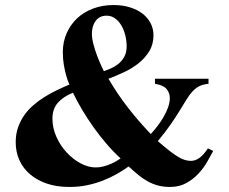

<svg xmlns="http://www.w3.org/2000/svg" viewBox="-20 -723 904 758"><path d="M803.2 -392.1Q781.2 -390.1 766.6 -382.6Q752 -375 740 -362.1Q728 -349.1 716.6 -330.6Q705.1 -312 690.2 -287.6Q675.3 -263.2 654.5 -232.9Q633.8 -202.6 603 -166Q630.4 -142.1 649.9 -127Q669.4 -111.8 684.6 -103Q699.7 -94.2 711.2 -91.1Q722.7 -87.9 733.9 -87.9Q751 -87.9 767.3 -99.6Q783.7 -111.3 800.8 -137.2L821.8 -127Q812 -108.9 798.1 -84.5Q784.2 -60.1 763.7 -37.8Q743.2 -15.6 715.3 -0.2Q687.5 15.1 650.9 15.1Q624.5 15.1 602.5 9Q580.6 2.9 561.3 -8.1Q542 -19 524.2 -33.9Q506.3 -48.8 487.8 -65.9Q466.3 -50.3 440.9 -35.9Q415.5 -21.5 386 -10Q356.4 1.5 323.5 8.3Q290.5 15.1 253.9 15.1Q204.6 15.1 165.5 2Q126.5 -11.2 98.9 -34.7Q71.3 -58.1 56.6 -90.6Q42 -123 42 -161.1Q42 -192.9 51 -219.2Q60.1 -245.6 75.4 -267.6Q90.8 -289.6 111.6 -307.6Q132.3 -325.7 156 -340.3Q179.7 -355 204.6 -366.9Q229.5 -378.9 253.9 -389.2Q246.1 -406.7 240.7 -427.2Q235.8 -444.8 231.9 -467.8Q228 -490.7 228 -517.1Q228 -557.1 242.9 -591.3Q257.8 -625.5 284.2 -650.4Q310.5 -675.3 347.4 -689.2Q384.3 -703.1 428.2 -703.1Q464.4 -703.1 493.7 -693.8Q522.9 -684.6 543.5 -668.5Q564 -652.3 575 -630.6Q585.9 -608.9 585.9 -584Q585.9 -547.9 569.3 -520.8Q552.7 -493.7 526.9 -473.1Q501 -452.6 469.5 -438Q438 -423.3 408.2 -412.1Q426.8 -380.4 445.8 -352.3Q464.8 -324.2 485.1 -298.1Q505.4 -272 527.6 -246.3Q549.8 -220.7 575.2 -193.8Q588.9 -208.5 602.3 -226.1Q615.7 -243.7 626.5 -262.5Q637.2 -281.2 643.8 -300Q650.4 -318.8 650.4 -335.4Q650.4 -356.9 637.2 -372.1Q624 -387.2 591.8 -392.1V-412.1H803.2ZM480 -540Q480 -562 474.6 -583.7Q469.2 -605.5 459 -622.8Q448.7 -640.1 434.1 -650.6Q419.4 -661.1 400.9 -661.1Q373 -661.1 357.9 -640.9Q342.8 -620.6 342.8 -589.8Q342.8 -571.3 348.9 -548.3Q355 -525.4 363 -503.9Q371.1 -482.4 378.9 -465.6Q386.7 -448.7 390.1 -441.9Q401.4 -445.8 416.7 -452.4Q432.1 -459 446.3 -470Q460.4 -481 470.2 -498Q480 -515.1 480 -540ZM268.1 -356.9Q230 -341.8 208.5 -317.4Q187 -293 187 -254.9Q187 -217.8 202.6 -182.9Q218.3 -147.9 243.2 -121.1Q268.1 -94.2 298.3 -78.1Q328.6 -62 357.9 -62Q374.5 -62 390.4 -66.4Q406.2 -70.8 419.4 -76.7Q432.6 -82.5 442.1 -88.6Q451.7 -94.7 456.1 -97.7Q427.2 -124 400.4 -155.3Q373.5 -186.5 349.6 -220.2Q325.7 -253.9 304.9 -288.6Q284.2 -323.2 268.1 -356.9Z"/></svg>

Font: Tai Heritage Pro
Style: Bold
Weight: 700
Designer: Faah Baccam, Walt Agee, Victor Gaultney, Annie Olsen, Eric Hays
Foundry: SIL International
Version: Version 2.600